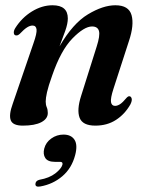

<svg xmlns="http://www.w3.org/2000/svg" viewBox="-20 -468 552 729"><path d="M41 -333.5Q33.5 -334 32.5 -342.5Q31.5 -351 38 -361.5Q63 -401 101.2 -424.5Q139.5 -448 179.5 -448Q237.5 -448 237.5 -398Q237.5 -378.5 227.8 -351Q218 -323.5 206 -292Q256.5 -379 313.8 -413.5Q371 -448 418 -448Q469 -448 479.5 -410.5Q490 -373 469.5 -312L411 -131.5Q399 -94.5 401.5 -80.2Q404 -66 417 -66Q425.5 -66 435.5 -72.2Q445.5 -78.5 460.5 -96.5Q467 -103.5 472 -102.5Q478 -101.5 480 -93.5Q482 -85.5 475 -71.5Q454 -34.5 420.5 -12.8Q387 9 342 9Q293.5 9 282.2 -21Q271 -51 288 -104L347 -291Q360.5 -333 355.8 -350.2Q351 -367.5 329.5 -367.5Q299.5 -367.5 255.2 -322.2Q211 -277 178 -181Q163.5 -140.5 158.5 -118Q153.5 -95.5 153.5 -82.5Q153.5 -70 157.5 -60.8Q161.5 -51.5 161.5 -39Q161.5 -17 136.8 -4Q112 9 66.5 9Q28.5 9 20.8 -11.5Q13 -32 28.5 -74.5L107 -303.5Q120.5 -341.5 118.8 -356.2Q117 -371 103.5 -371Q94 -371 82.8 -364Q71.5 -357 54.5 -339Q47 -332.5 41 -333.5ZM188.5 146.5Q161.5 146.5 152 132Q142.5 117.5 148 96Q154 72.5 174.8 57.8Q195.5 43 221 43Q250 43 262.8 62.5Q275.5 82 265.5 120.5Q252.5 170.5 216.8 201Q181 231.5 133 240Q113.5 243.5 114.5 230Q115.5 218 130 214.5Q167 208 189.8 190.5Q212.5 173 217 157.5Q219.5 146.5 208.5 146.5Z"/></svg>

Font: Fraunces 144pt Soft SemiBold
Style: Italic
Weight: 600
Italic angle: -16°
Version: Version 1.000;[b76b70a41]